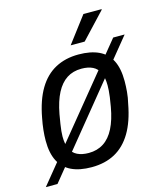

<svg xmlns="http://www.w3.org/2000/svg" viewBox="-143 -808 795 940"><g transform="rotate(-15 255.0 -337.5)"><path d="M215 12Q154 12 113 -7.5Q72 -27 51 -67.5Q30 -108 30 -171Q30 -197 33 -225.5Q36 -254 42 -284Q58 -371 91.5 -427Q125 -483 176 -510.5Q227 -538 294 -538Q355 -538 396.5 -518.5Q438 -499 458.5 -458.5Q479 -418 479 -354Q479 -328 476.5 -299.5Q474 -271 467 -242Q451 -155 417.5 -99Q384 -43 333.5 -15.5Q283 12 215 12ZM219 -59Q262 -59 294.5 -80Q327 -101 348.5 -143.5Q370 -186 381 -249Q386 -277 388.5 -296Q391 -315 392 -329Q393 -343 393 -355Q393 -394 381.5 -419Q370 -444 347 -455.5Q324 -467 290 -467Q247 -467 215.5 -446.5Q184 -426 162.5 -385Q141 -344 129 -280Q124 -252 121 -232Q118 -212 116.5 -197.5Q115 -183 115 -170Q115 -131 126.5 -106.5Q138 -82 161.5 -70.5Q185 -59 219 -59ZM-28 48 480 -574H538L31 48ZM269 -591 369 -723H461V-720L340 -591Z"/></g></svg>

Font: Archivo SemiCondensed
Style: Italic
Weight: 400
Width: 4
Italic angle: -10°
Designer: Hector Gatti
Foundry: Omnibus-Type
Version: Version 2.001